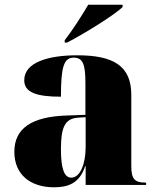

<svg xmlns="http://www.w3.org/2000/svg" viewBox="-20 -786 666 816"><path d="M255 -615V-605H265C335 -641 465 -721 501 -756V-766H355C329 -721 285 -653 255 -615ZM210 10C268 10 318 -6 342 -80H344V0H601V-10H597C552 -10 538 -26 538 -80V-383C538 -507 461 -551 308 -551C185 -551 83 -521 83 -445C83 -394 133 -375 239 -375C239 -501 251 -541 293 -541C331 -541 343 -515 343 -434V-298L262 -295C114 -290 41 -240 41 -141C41 -43 110 10 210 10ZM283 -31C253 -31 239 -69 239 -152C239 -246 256 -282 312 -286L344 -288V-161C344 -88 320 -31 283 -31Z"/></svg>

Font: Noto Serif Display Black
Style: Regular
Weight: 900
Designer: Monotype Design Team
Foundry: Monotype Imaging Inc.
Version: Version 2.009